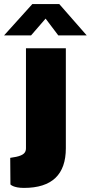

<svg xmlns="http://www.w3.org/2000/svg" viewBox="-67 -753 444 939"><path d="M218 -580H357L223 -733H91L-47 -580H85L156 -662ZM255 -28V-517H60V-28C60 -7 49 6 12 14L-17 19L-16 149C-16 149 -2 166 50 166C188 166 255 100 255 -28Z"/></svg>

Font: United Sans Black
Style: Regular
Weight: 900
Designer: Pablo Impallari, Rodrigo Fuenzalida (Modified by Dan O. Williams)
Version: Version 1.000;PS 001.000;hotconv 1.0.88;makeotf.lib2.5.64775